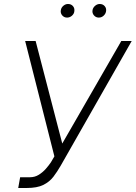

<svg xmlns="http://www.w3.org/2000/svg" viewBox="-20 -933 681 963"><path d="M71.4 9.9 81 -44H130.3Q154.8 -44 174.7 -56.5Q194.6 -68.9 209.9 -86.3Q225.1 -103.7 235.4 -119L252.8 -148.8L106.2 -727.3H158.7L292.3 -213.1L588.4 -727.3H640.6L284.4 -101.9Q267 -71.7 247.7 -46.3Q228.3 -21 197.3 -5.5Q166.2 9.9 113.6 9.9ZM316.4 -844.8Q301.5 -844.8 291.9 -856Q282.3 -867.2 285.2 -882.5Q287.3 -895.2 297.9 -904.1Q308.6 -913 321 -913Q337 -913 346.2 -902Q355.5 -891 352.6 -875Q351.2 -863.3 340.6 -854Q329.9 -844.8 316.4 -844.8ZM475.5 -844.8Q460.6 -844.8 451 -856.2Q441.4 -867.5 444.2 -882.5Q446.4 -894.9 457 -903.9Q467.7 -913 480.1 -913Q496.1 -913 505.5 -901.8Q514.9 -890.6 511.7 -875Q509.2 -862.6 499.1 -853.7Q489 -844.8 475.5 -844.8Z"/></svg>

Font: Inter UI Extra Light
Style: Italic
Weight: 200
Italic angle: -9.39999°
Designer: Rasmus Andersson
Foundry: rsms
Version: 3.2;8d6f07862